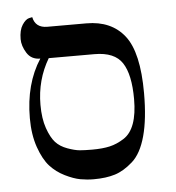

<svg xmlns="http://www.w3.org/2000/svg" viewBox="-45 -600 601 654"><g transform="rotate(-5 255.0 -273.0)"><path d="M289.1 -413.1H132.8Q90.8 -342.3 90.8 -256.8Q90.8 -210 102.3 -177Q113.8 -144 128.9 -127.4Q144 -110.8 168.9 -101.8Q193.8 -92.8 210.4 -91.3Q227.1 -89.8 252.9 -89.8Q289.1 -89.8 313.5 -95.5Q337.9 -101.1 362.1 -116.5Q386.2 -131.8 398.2 -165Q410.2 -198.2 410.2 -249Q410.2 -333 384 -373Q357.9 -413.1 289.1 -413.1ZM250 11.2Q227.1 11.2 204.1 7.1Q181.2 2.9 152.1 -11.5Q123 -25.9 102.1 -48.8Q81.1 -71.8 65.9 -115Q50.8 -158.2 50.8 -214.8Q50.8 -332 104 -414.1Q73.2 -414.1 58.1 -438.5Q43 -462.9 43 -485.8Q43 -516.6 54.4 -534.2Q65.9 -551.8 77.6 -554.7L88.9 -557.1Q96.7 -520 137.2 -520H271Q356 -520 400.9 -462.9Q445.8 -405.8 445.8 -266.1Q445.8 -178.2 429.9 -120.1Q414.1 -62 383.5 -34.9Q353 -7.8 322.5 1.7Q292 11.2 250 11.2Z"/></g></svg>

Font: Linux Libertine Display
Style: Regular
Weight: 400
Designer: Philipp H. Poll
Foundry: Philipp H. Poll
Version: Version 5.0.9